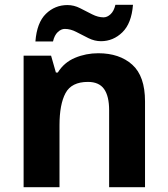

<svg xmlns="http://www.w3.org/2000/svg" viewBox="-20 -777 697 797"><path d="M388 -556Q476 -556 529 -508.5Q582 -461 582 -356V0H433V-319Q433 -378 412 -407.5Q391 -437 345 -437Q277 -437 252 -390.5Q227 -344 227 -257V0H78V-546H192L212 -476H220Q246 -518 291.5 -537Q337 -556 388 -556ZM127 -605Q133 -683 170.5 -719.5Q208 -756 260 -756Q287 -756 312.5 -743Q338 -730 362.5 -717.5Q387 -705 410 -705Q425 -705 439 -718Q453 -731 459 -757H532Q526 -680 488 -643Q450 -606 399 -606Q373 -606 347.5 -618.5Q322 -631 297.5 -644Q273 -657 249 -657Q234 -657 220 -644Q206 -631 200 -605Z"/></svg>

Font: Noto Sans Bassa Vah
Style: Regular
Weight: 400
Designer: Monotype Design Team
Foundry: Monotype Imaging Inc.
Version: Version 2.002